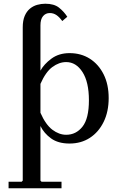

<svg xmlns="http://www.w3.org/2000/svg" viewBox="-20 -760 649 1030"><path d="M26 250V215H96L102 209V-613Q102 -650 112.5 -674.5Q123 -699 140.5 -713.5Q158 -728 179.5 -734Q201 -740 223 -740Q270 -740 296.5 -719Q323 -698 341 -670L314 -647Q299 -668 283 -679Q267 -690 247 -690Q225 -690 211 -673.5Q197 -657 197 -624V-381Q216 -416 256 -445.5Q296 -475 353 -475Q415 -475 462 -445Q509 -415 536 -361Q563 -307 563 -234Q563 -161 536 -106Q509 -51 462 -20.5Q415 10 353 10Q292 10 254 -17.5Q216 -45 197 -84V209L203 215H310V250ZM335 -37Q388 -37 422.5 -80.5Q457 -124 457 -222Q457 -320 422.5 -373.5Q388 -427 335 -427Q297 -427 261 -400.5Q225 -374 197 -310V-155Q225 -91 261 -64Q297 -37 335 -37Z"/></svg>

Font: Brygada 1918 Medium
Style: Regular
Weight: 500
Designer: Mateusz Machalski | Borys Kosmynka | Przemek Hoffer
Foundry: NIEPODLEGLA 2018
Version: Version 3.006